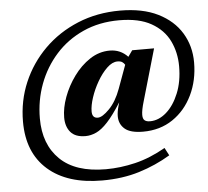

<svg xmlns="http://www.w3.org/2000/svg" viewBox="-56 -754 1023 944"><g transform="rotate(-5 455.5 -282.0)"><path d="M670 -138.5Q713 -138.5 750.8 -171.5Q788.5 -204.5 812.2 -262.5Q836 -320.5 836 -395.5Q836 -464 808.2 -521Q780.5 -578 720 -612.2Q659.5 -646.5 561.5 -646.5Q463 -646.5 383.5 -610.5Q304 -574.5 247.8 -511.8Q191.5 -449 161.5 -368.5Q131.5 -288 131.5 -199Q131.5 -71 207.8 3.2Q284 77.5 434 77.5Q505 77.5 579.2 59.8Q653.5 42 729.5 -1.5L749.5 36.5Q677 80 594.2 105.5Q511.5 131 411 131Q239.5 131 143.5 46.8Q47.5 -37.5 47.5 -190.5Q47.5 -293.5 86.2 -384.2Q125 -475 195.2 -544.8Q265.5 -614.5 361 -654Q456.5 -693.5 570 -693.5Q681 -693.5 757 -655.8Q833 -618 872 -553.5Q911 -489 911 -408.5Q911 -320 876.2 -247.8Q841.5 -175.5 778.8 -133Q716 -90.5 632 -90.5Q569.5 -90.5 541.8 -114.2Q514 -138 514 -177Q514 -198.5 522.5 -228.5L527 -244.5Q488.5 -183.5 458.2 -150.8Q428 -118 401.2 -105.8Q374.5 -93.5 348 -93.5Q298 -93.5 274.5 -121Q251 -148.5 251 -193.5Q251 -240.5 270.5 -293.8Q290 -347 324.5 -394.5Q359 -442 404.5 -472Q450 -502 502.5 -502Q555.5 -502 591.5 -463.5L613 -494H721L647.5 -239.5Q634.5 -196 634.5 -173Q634.5 -153 643.8 -145.8Q653 -138.5 670 -138.5ZM388 -211.5Q388 -178.5 416 -178.5Q438.5 -178.5 473.2 -214Q508 -249.5 530.5 -311L572.5 -426Q567.5 -434.5 559.2 -440Q551 -445.5 536 -445.5Q510 -445.5 483.8 -420.2Q457.5 -395 435.8 -357.2Q414 -319.5 401 -280Q388 -240.5 388 -211.5Z"/></g></svg>

Font: Newsreader 16pt
Style: Bold Italic
Weight: 700
Italic angle: -17°
Designer: Hugues Gentile
Foundry: Production Type
Version: Version 1.003; ttfautohint (v1.8.3)